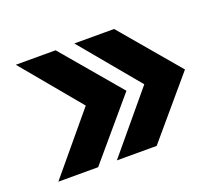

<svg xmlns="http://www.w3.org/2000/svg" viewBox="-84 -652 823 706"><g transform="rotate(-20 327.5 -299.0)"><path d="M34.7 -70.3 225.1 -298.8 34.7 -527.8H190.4L384.3 -298.8L190.4 -70.3ZM263.7 -70.3 454.1 -298.8 263.7 -527.8H419.4L613.3 -298.8L419.4 -70.3Z"/></g></svg>

Font: Inter 16pt
Style: Bold
Weight: 700
Version: Version 4.001;git-66647c0bb